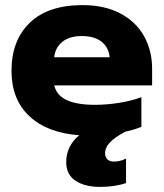

<svg xmlns="http://www.w3.org/2000/svg" viewBox="-20 -515 640 751"><path d="M575 -181H192Q202 -141 242 -123Q282 -105 351 -105Q398 -105 447.5 -113Q497 -121 533 -135V-19Q504 -7 470 0Q429 22 410 42Q391 62 391 84Q391 99 400 108Q409 117 425 117Q451 117 473 105V201Q430 216 370 216Q312 216 275.5 192Q239 168 239 119Q239 87 252.5 60Q266 33 290 14Q165 5 95 -60.5Q25 -126 25 -238Q25 -357 96.5 -426Q168 -495 303 -495Q389 -495 450.5 -462.5Q512 -430 543.5 -373.5Q575 -317 575 -246ZM409 -291Q405 -330 377 -352Q349 -374 300 -374Q252 -374 224 -351.5Q196 -329 192 -291Z"/></svg>

Font: Prompt
Style: Bold
Weight: 700
Designer: Katatrad Team
Foundry: CadsonDemak
Version: Version 1.000